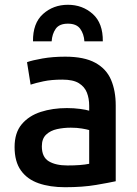

<svg xmlns="http://www.w3.org/2000/svg" viewBox="-20 -772 575 803"><path d="M252 11Q189 11 141.5 -5.5Q94 -22 67.5 -59Q41 -96 41 -157Q41 -217 71 -252.5Q101 -288 150.5 -304Q200 -320 260 -320Q289 -320 315 -316.5Q341 -313 353 -309V-330Q353 -360 343.5 -384.5Q334 -409 310 -424Q286 -439 241 -439Q195 -439 162 -432Q129 -425 108 -418L93 -512Q115 -520 158 -527.5Q201 -535 253 -535Q332 -535 378.5 -509.5Q425 -484 444.5 -438Q464 -392 464 -331V-14Q437 -8 381.5 1.5Q326 11 252 11ZM262 -80Q320 -80 353 -87V-228Q343 -231 322.5 -234.5Q302 -238 276 -238Q246 -238 218.5 -232Q191 -226 173 -209Q155 -192 155 -160Q155 -115 184 -97.5Q213 -80 262 -80ZM118 -599Q117 -675 160 -713.5Q203 -752 264 -752Q325 -752 368 -713.5Q411 -675 410 -599H333Q331 -630 315.5 -651.5Q300 -673 264 -673Q228 -673 213 -651.5Q198 -630 196 -599Z"/></svg>

Font: Ubuntu Sans SemiBold
Style: Regular
Weight: 600
Designer: Dalton Maag Ltd
Foundry: Dalton Maag Ltd
Version: Version 1.006; ttfautohint (v1.8.4.7-5d5b)